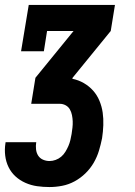

<svg xmlns="http://www.w3.org/2000/svg" viewBox="-23 -550 543 775"><path d="M177 205Q151 205 126.5 201.5Q102 198 79.5 188Q57 178 39.5 162Q22 146 11.5 124.5Q1 103 -2 78Q-5 53 -1 28Q-1 27 -1 26Q-1 25 0 24H124Q124 24 123.5 24.5Q123 25 123 25Q121 39 122.5 53Q124 67 131 78Q138 89 150.5 94.5Q163 100 177 100Q189 100 201.5 95.5Q214 91 224 82.5Q234 74 241 62.5Q248 51 253 39.5Q258 28 261 15.5Q264 3 266 -9Q268 -22 269.5 -35Q271 -48 270.5 -60.5Q270 -73 267.5 -85.5Q265 -98 259 -108.5Q253 -119 242 -125Q231 -131 218 -131H103L120 -236L274 -425H167L154 -343H62L93 -530H441L424 -425L270 -236L269 -232Q294 -227 315.5 -214.5Q337 -202 353 -184Q369 -166 378.5 -143Q388 -120 391.5 -95.5Q395 -71 394 -44.5Q393 -18 389 8Q384 33 376.5 58Q369 83 355.5 106.5Q342 130 322 149.5Q302 169 278 182Q254 195 228 200Q202 205 177 205Z"/></svg>

Font: Iosevka Slab Extrabold Oblique
Style: Regular
Weight: 800
Italic angle: -9°
Monospace: yes
Designer: Belleve Invis
Foundry: Belleve Invis
Version: Version 11.1.1; ttfautohint (v1.8.3)